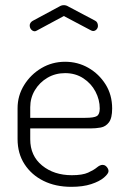

<svg xmlns="http://www.w3.org/2000/svg" viewBox="-20 -717 491 743"><path d="M256 6Q195 6 148.5 -17Q102 -40 75 -81.5Q48 -123 48 -179V-298Q48 -347 73.5 -388Q99 -429 140.5 -453.5Q182 -478 232 -478Q281 -478 322 -454.5Q363 -431 388.5 -390.5Q414 -350 414 -297Q414 -260 401.5 -243.5Q389 -227 370 -223.5Q351 -220 329 -220H97V-178Q97 -114 143 -76.5Q189 -39 258 -39Q299 -39 321 -49Q343 -59 355 -69Q367 -79 377 -79Q384 -79 389 -75Q394 -71 397 -65.5Q400 -60 400 -55Q400 -45 382.5 -30Q365 -15 333 -4.5Q301 6 256 6ZM97 -261H310Q344 -261 355 -268Q366 -275 366 -297Q366 -331 349.5 -362.5Q333 -394 302.5 -414Q272 -434 232 -434Q194 -434 163.5 -416Q133 -398 115 -368Q97 -338 97 -302ZM115 -596Q107 -596 101 -602.5Q95 -609 95 -619Q95 -624 98 -628.5Q101 -633 106 -636L210 -692Q218 -697 227 -697Q236 -697 244 -692L348 -637Q354 -634 356.5 -628.5Q359 -623 359 -617Q359 -609 353.5 -603Q348 -597 340 -597Q338 -597 335.5 -598Q333 -599 331 -600L227 -655L123 -599Q121 -598 119 -597Q117 -596 115 -596Z"/></svg>

Font: Dosis ExtraLight Light
Style: Regular
Weight: 300
Version: Version 3.001; ttfautohint (v1.8.2)